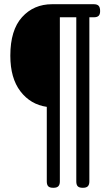

<svg xmlns="http://www.w3.org/2000/svg" viewBox="-20 -720 506 911"><path d="M202 141V-213Q125 -224 77 -286.5Q29 -349 29 -456Q29 -577 84.5 -638.5Q140 -700 227 -700H425Q441 -700 448 -692.5Q455 -685 455 -668V-667Q455 -652 448 -645Q441 -638 425 -638H404V141Q404 156 397 163.5Q390 171 374 171H372Q356 171 349 164Q342 157 342 141V-638H264V141Q264 156 257 163.5Q250 171 234 171H232Q216 171 209 164Q202 157 202 141Z"/></svg>

Font: Asap Condensed
Style: Bold
Weight: 700
Designer: Pablo Cosgaya
Foundry: Omnibus-Type
Version: Version 1.010; ttfautohint (v1.8)